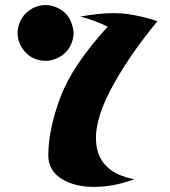

<svg xmlns="http://www.w3.org/2000/svg" viewBox="-20 -728 675 763"><path d="M239.3 -518.6Q224.6 -503.9 203.1 -495.1Q182.6 -486.3 161.1 -486.3Q139.6 -486.3 119.1 -494.1Q97.7 -502.9 83 -518.6Q67.4 -533.2 58.6 -554.7Q49.8 -575.2 49.8 -596.7Q49.8 -618.2 58.6 -638.7Q67.4 -660.2 82 -674.8Q97.7 -690.4 118.2 -699.2Q139.6 -708 161.1 -708Q181.6 -708 203.1 -699.2Q224.6 -690.4 239.3 -675.8Q254.9 -660.2 262.7 -639.6Q271.5 -618.2 272.5 -596.7Q272.5 -576.2 263.7 -554.7Q254.9 -533.2 239.3 -518.6ZM298.8 -662.1Q374 -675.8 430.7 -675.8Q458 -675.8 481.4 -672.9Q551.8 -663.1 605.5 -643.6Q485.4 -498 417 -366.2Q348.6 -234.4 364.3 -144.5Q372.1 -95.7 408.2 -62.5Q444.3 -29.3 513.7 -15.6Q468.8 1 423.8 8.8Q387.7 14.6 354.5 14.6Q347.7 14.6 340.8 14.6Q267.6 11.7 219.7 -20.5Q171.9 -53.7 171.9 -110.4Q171.9 -211.9 219.7 -340.8Q267.6 -468.8 408.2 -622.1Q386.7 -632.8 357.4 -643.6Q328.1 -655.3 298.8 -662.1Z"/></svg>

Font: MahoPreGreeks
Style: Regular
Weight: 400
Designer: ABC, Toei Animation
Foundry: Ishotihadus
Version: Version 1.00